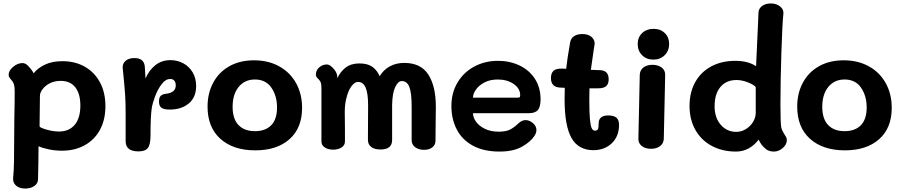

<svg xmlns="http://www.w3.org/2000/svg" viewBox="-20 -867 5210 1111"><path d="M590 -253Q590 -174 558.5 -116Q527 -58 470 -26.5Q413 5 339 5Q297 5 259 -3.5Q221 -12 203 -21L202 75Q200 137 200 170Q200 194 179 209Q158 224 126 224Q92 224 73 207Q54 190 56 164Q60 121 61 68Q62 15 62 -65L63 -183Q65 -271 65 -340Q65 -366 60.5 -379.5Q56 -393 47 -403Q38 -413 34 -419.5Q30 -426 30 -435Q30 -458 56 -480Q82 -502 109 -502Q124 -502 136 -492Q160 -470 175 -443Q198 -473 240 -493Q282 -513 342 -513Q415 -513 471.5 -480.5Q528 -448 559 -389.5Q590 -331 590 -253ZM445 -256Q445 -324 416 -361.5Q387 -399 331 -399Q295 -399 268 -385Q241 -371 226 -350.5Q211 -330 211 -312L209 -135Q214 -127 251 -116.5Q288 -106 321 -106Q380 -106 412.5 -145Q445 -184 445 -256Z M1115 -369Q1115 -304 1072.5 -268.5Q1030 -233 963 -233Q928 -233 914 -243.5Q900 -254 900 -279Q900 -303 910 -312.5Q920 -322 938 -324Q997 -330 997 -373Q997 -391 988.5 -400.5Q980 -410 965 -410Q938 -410 915 -379.5Q892 -349 877 -308.5Q862 -268 858 -240Q851 -196 851 -84Q851 -30 835.5 -10.5Q820 9 781 9Q745 9 726.5 -5Q708 -19 707 -48V-94V-210Q707 -274 704 -318.5Q701 -363 694 -433L690 -474Q688 -499 706.5 -515Q725 -531 758 -531Q814 -531 818 -481Q820 -457 822 -413Q842 -460 878.5 -489.5Q915 -519 967 -519Q1007 -519 1041 -500.5Q1075 -482 1095 -448Q1115 -414 1115 -369Z M1181 -250Q1181 -328 1214 -389Q1247 -450 1307.5 -484Q1368 -518 1450 -518Q1533 -518 1596 -483Q1659 -448 1693.5 -385.5Q1728 -323 1728 -243Q1728 -126 1655 -61.5Q1582 3 1457 3Q1330 3 1255.5 -63.5Q1181 -130 1181 -250ZM1583 -245Q1583 -312 1550.5 -359.5Q1518 -407 1455 -407Q1396 -407 1361 -364Q1326 -321 1326 -249Q1326 -179 1360 -143.5Q1394 -108 1455 -108Q1516 -108 1549.5 -142.5Q1583 -177 1583 -245Z M2502 -250Q2502 -192 2501 -164L2500 -53Q2500 -29 2482 -14.5Q2464 0 2434 0Q2403 0 2382.5 -15Q2362 -30 2362 -57V-250Q2362 -330 2348.5 -364Q2335 -398 2305 -398Q2283 -398 2266.5 -362.5Q2250 -327 2249 -258V-190V-57Q2249 -2 2182 -2Q2147 -2 2128 -16.5Q2109 -31 2109 -58L2110 -258Q2110 -328 2095.5 -360.5Q2081 -393 2051 -393Q2032 -393 2012.5 -366.5Q1993 -340 1982 -289Q1975 -260 1975 -214L1976 -123V-48Q1976 -26 1956 -13.5Q1936 -1 1908 -1Q1880 -1 1860 -13.5Q1840 -26 1840 -49V-353Q1840 -376 1837 -387Q1834 -398 1824 -408Q1823 -409 1818 -414Q1813 -419 1810.5 -424Q1808 -429 1808 -435Q1808 -461 1827.5 -477.5Q1847 -494 1871 -494Q1891 -494 1915 -464Q1932 -442 1932 -420V-414Q1948 -451 1979.5 -475.5Q2011 -500 2059 -500Q2107 -500 2134.5 -480.5Q2162 -461 2177 -426Q2199 -463 2235.5 -483Q2272 -503 2319 -503Q2415 -503 2458.5 -435.5Q2502 -368 2502 -250Z M2592 -254Q2592 -330 2627.5 -389.5Q2663 -449 2724.5 -482Q2786 -515 2862 -515Q2930 -515 2986.5 -488Q3043 -461 3075.5 -410.5Q3108 -360 3108 -292Q3108 -249 3092.5 -230.5Q3077 -212 3040 -212H2717Q2717 -188 2734 -163.5Q2751 -139 2785 -122Q2819 -105 2866 -105Q2908 -105 2932 -117.5Q2956 -130 2982 -155Q3001 -172 3021 -172Q3044 -172 3064 -154.5Q3084 -137 3084 -115Q3084 -97 3072 -80Q3051 -47 3001 -18.5Q2951 10 2870 10Q2779 10 2716.5 -24Q2654 -58 2623 -118Q2592 -178 2592 -254ZM2976 -302Q2985 -302 2987.5 -305Q2990 -308 2990 -316Q2990 -355 2952.5 -381Q2915 -407 2860 -407Q2816 -407 2783.5 -390Q2751 -373 2734 -348.5Q2717 -324 2717 -302Z M3562 -144Q3562 -78 3520 -38Q3478 2 3414 2Q3327 2 3287 -68.5Q3247 -139 3247 -292Q3247 -338 3248 -359Q3241 -360 3225 -360Q3168 -361 3168 -415Q3168 -443 3182.5 -457Q3197 -471 3234 -470L3256 -469Q3263 -531 3279 -621Q3283 -645 3301.5 -657.5Q3320 -670 3349 -670Q3383 -670 3402 -654Q3421 -638 3421 -615L3420 -607L3415 -575Q3403 -493 3399 -463Q3433 -461 3451 -461Q3502 -460 3502 -408Q3502 -382 3488 -369Q3474 -356 3441 -356H3391Q3390 -336 3390 -292Q3390 -218 3393.5 -178.5Q3397 -139 3404 -125Q3411 -111 3422 -111Q3436 -111 3440 -120Q3444 -129 3444 -152Q3444 -199 3499 -199Q3532 -199 3547 -186Q3562 -173 3562 -144Z M3670 -612Q3670 -651 3695.5 -675.5Q3721 -700 3762 -700Q3802 -700 3827 -675.5Q3852 -651 3852 -613Q3852 -574 3826.5 -548Q3801 -522 3761 -522Q3721 -522 3695.5 -547.5Q3670 -573 3670 -612ZM3674 -65 3682 -434Q3683 -461 3703 -476.5Q3723 -492 3755 -492Q3788 -492 3809 -476Q3830 -460 3829 -432L3821 -64Q3820 -37 3799.5 -21.5Q3779 -6 3747 -6Q3715 -6 3694 -22Q3673 -38 3674 -65Z M3970 -254Q3970 -333 4003 -392Q4036 -451 4096 -483Q4156 -515 4235 -515Q4308 -515 4355 -484L4366 -724L4369 -794Q4370 -818 4390 -832.5Q4410 -847 4440 -847Q4473 -847 4494.5 -829.5Q4516 -812 4513 -786Q4507 -736 4501.5 -564.5Q4496 -393 4496 -262Q4496 -151 4501 -128Q4506 -109 4527 -77Q4533 -68 4533 -56Q4533 -31 4509.5 -10.5Q4486 10 4458 10Q4445 10 4433 6.5Q4421 3 4414 -3Q4384 -26 4370 -59Q4316 10 4239 10Q4160 10 4099 -22.5Q4038 -55 4004 -115Q3970 -175 3970 -254ZM4353 -214V-363Q4342 -377 4307.5 -390.5Q4273 -404 4242 -404Q4182 -404 4148.5 -363.5Q4115 -323 4115 -252Q4115 -186 4150.5 -145Q4186 -104 4240 -104Q4270 -104 4296 -120Q4322 -136 4337.5 -161.5Q4353 -187 4353 -214Z M4593 -250Q4593 -328 4626 -389Q4659 -450 4719.5 -484Q4780 -518 4862 -518Q4945 -518 5008 -483Q5071 -448 5105.5 -385.5Q5140 -323 5140 -243Q5140 -126 5067 -61.5Q4994 3 4869 3Q4742 3 4667.5 -63.5Q4593 -130 4593 -250ZM4995 -245Q4995 -312 4962.5 -359.5Q4930 -407 4867 -407Q4808 -407 4773 -364Q4738 -321 4738 -249Q4738 -179 4772 -143.5Q4806 -108 4867 -108Q4928 -108 4961.5 -142.5Q4995 -177 4995 -245Z"/></svg>

Font: Mali
Style: Bold
Weight: 700
Designer: Kitiyaporn Chalermlarp | Katatrad Aksorn Co.,Ltd.
Foundry: Cadson Demak Co.,Ltd.
Version: Version 1.000; ttfautohint (v1.6)